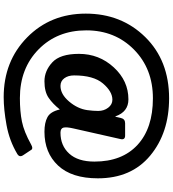

<svg xmlns="http://www.w3.org/2000/svg" viewBox="33 -805 947 1053"><g transform="rotate(90 506.5 -278.5)"><path d="M54.7 -275.4Q54.7 -470.7 183.3 -601.6Q312 -732.4 519 -732.4Q708.5 -732.4 833.3 -628.9Q958 -525.4 958 -341.8Q958 -198.2 887.9 -123.5Q817.9 -48.8 702.6 -48.8Q652.8 -48.8 622.6 -65.2Q592.3 -81.5 580.6 -132.3H579.6Q549.8 -94.7 516.6 -71.8Q483.4 -48.8 425.8 -48.8Q368.7 -48.8 322 -91.8Q275.4 -134.8 275.4 -237.8Q275.4 -348.6 349.4 -429Q423.3 -509.3 524.9 -509.3Q593.3 -509.3 618.2 -438H620.1L627 -467.8Q632.3 -491.2 655.8 -491.2H723.6Q748.5 -491.2 742.7 -465.8L684.1 -206.1Q675.8 -169.4 679.9 -153.1Q684.1 -136.7 708 -136.7Q778.8 -136.7 822.5 -184.6Q866.2 -232.4 866.2 -322.8Q866.2 -474.6 774.7 -559.1Q683.1 -643.6 519 -643.6Q356.9 -643.6 251.7 -539.6Q146.5 -435.5 146.5 -278.3Q146.5 -119.1 250.7 -16.6Q355 85.9 518.1 85.9Q591.3 85.9 646.7 74.7Q702.1 63.5 772.5 24.4Q794.4 12.2 801.3 22.9L831.5 68.4Q844.7 88.4 823.7 100.6Q751.5 143.6 665.8 159.2Q580.1 174.8 512.7 174.8Q315.9 174.8 185.3 46.4Q54.7 -82 54.7 -275.4ZM393.6 -211.4Q393.6 -178.7 409.2 -157.7Q424.8 -136.7 451.2 -136.7Q496.6 -136.7 536.6 -183.8Q576.7 -231 584 -284.2Q588.4 -316.4 588.4 -343.8Q588.4 -375 570.8 -398.2Q553.2 -421.4 526.9 -421.4Q481.9 -421.4 437.7 -369.6Q393.6 -317.9 393.6 -211.4Z"/></g></svg>

Font: Istok
Style: Bold Italic
Weight: 700
Italic angle: -13°
Designer: Andrey V. Panov
Foundry: Andrey V. Panov
Version: Version 1.0.3